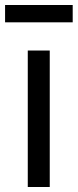

<svg xmlns="http://www.w3.org/2000/svg" viewBox="-34 -748 311 768"><path d="M77.1 0V-545.9H165V0ZM256.8 -728V-658.7H-13.7V-728Z"/></svg>

Font: Adwaita Sans
Style: Regular
Weight: 400
Designer: Rasmus Andersson
Foundry: rsms
Version: Version 4.001;git-9221beed3